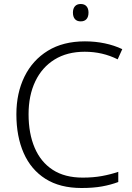

<svg xmlns="http://www.w3.org/2000/svg" viewBox="-20 -931 663 961"><path d="M404 -672Q316 -672 253 -633Q190 -594 156.5 -523.5Q123 -453 123 -359Q123 -263 153.5 -191.5Q184 -120 244 -81Q304 -42 394 -42Q447 -42 490.5 -50Q534 -58 572 -71V-20Q535 -6 491 2Q447 10 388 10Q280 10 207.5 -36Q135 -82 98.5 -165Q62 -248 62 -359Q62 -465 102.5 -547.5Q143 -630 219.5 -677Q296 -724 405 -724Q457 -724 504.5 -714Q552 -704 592 -685L569 -634Q531 -653 490 -662.5Q449 -672 404 -672ZM384 -911Q403 -911 413 -899.5Q423 -888 423 -868Q423 -847 413 -835.5Q403 -824 384 -824Q365 -824 355 -835.5Q345 -847 345 -868Q345 -888 355 -899.5Q365 -911 384 -911Z"/></svg>

Font: Noto Sans Cham Light
Style: Regular
Weight: 300
Version: Version 2.002